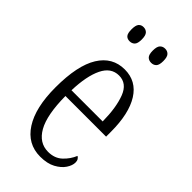

<svg xmlns="http://www.w3.org/2000/svg" viewBox="-234 -803 875 875"><g transform="rotate(45 203.5 -365.5)"><path d="M219 10Q137 10 91 -61.5Q45 -133 45 -263Q45 -404 88.5 -474Q132 -544 211 -544Q286 -544 326.5 -479.5Q367 -415 367 -298V-267H105Q106 -146 138.5 -88.5Q171 -31 229 -31Q271 -31 297.5 -56Q324 -81 337 -113Q343 -110 347.5 -103Q352 -96 352 -85Q352 -66 337.5 -44Q323 -22 293.5 -6Q264 10 219 10ZM307 -305Q306 -394 284.5 -450Q263 -506 212 -506Q161 -506 135 -452.5Q109 -399 106 -305ZM274 -650Q259 -650 249.5 -659.5Q240 -669 240 -695Q240 -721 249.5 -731Q259 -741 274 -741Q289 -741 298.5 -731Q308 -721 308 -695Q308 -669 298.5 -659.5Q289 -650 274 -650ZM135 -650Q120 -650 111.5 -659.5Q103 -669 103 -695Q103 -721 111.5 -731Q120 -741 135 -741Q150 -741 159.5 -731Q169 -721 169 -695Q169 -669 159.5 -659.5Q150 -650 135 -650Z"/></g></svg>

Font: Noto Serif Tamil ExtraCondensed Light
Style: Regular
Weight: 300
Width: 2
Designer: Indian Type Foundry, Tom Grace, and the Monotype Design Team
Foundry: Monotype Imaging Inc.
Version: Version 2.004; ttfautohint (v1.8.4.7-5d5b)